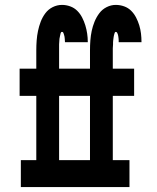

<svg xmlns="http://www.w3.org/2000/svg" viewBox="-20 -763 640 783"><path d="M65 0V-110H128V-372H60V-483H128V-558Q128 -578 129.5 -598Q131 -618 135 -637Q139 -656 146 -674.5Q153 -693 165 -709Q177 -725 195 -734Q213 -743 233 -743Q250 -743 266.5 -737Q283 -731 295 -719Q307 -707 315 -691.5Q323 -676 328 -659.5Q333 -643 335.5 -626Q338 -609 338 -592V-591H245Q245 -595 244.5 -598.5Q244 -602 244 -606Q244 -610 243 -614Q242 -618 241 -621.5Q240 -625 238.5 -629Q237 -633 233 -633Q229 -633 227.5 -628.5Q226 -624 225.5 -620Q225 -616 224 -612.5Q223 -609 222.5 -605Q222 -601 222 -597Q222 -593 221.5 -589.5Q221 -586 221 -582Q221 -578 221 -574Q221 -570 221 -566Q221 -562 221 -558V-483H347V-558Q347 -578 348.5 -598Q350 -618 354 -637Q358 -656 365.5 -674.5Q373 -693 385 -709Q397 -725 415 -734Q433 -743 452 -743Q470 -743 486.5 -737Q503 -731 515 -719Q527 -707 535 -691.5Q543 -676 548 -659.5Q553 -643 555 -626Q557 -609 557 -592V-591H464Q464 -595 464 -598.5Q464 -602 463.5 -606Q463 -610 462.5 -614Q462 -618 461 -621.5Q460 -625 458 -629Q456 -633 452 -633Q449 -633 447.5 -628.5Q446 -624 445 -620Q444 -616 443.5 -612.5Q443 -609 442.5 -605Q442 -601 441.5 -597Q441 -593 441 -589.5Q441 -586 441 -582Q441 -578 440.5 -574Q440 -570 440 -566Q440 -562 440 -558V-483H527V-372H440V-110H508V0ZM347 -110V-372H221V-110Z"/></svg>

Font: Iosevka HT Extrabold Extended
Style: Regular
Weight: 800
Width: 7
Monospace: yes
Designer: Belleve Invis
Foundry: Belleve Invis
Version: Version 32.3.0; ttfautohint (v1.8.4)